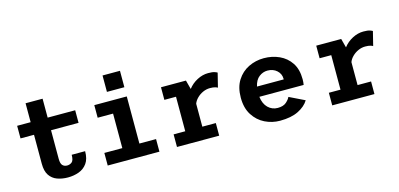

<svg xmlns="http://www.w3.org/2000/svg" viewBox="-66 -1127 3231 1553"><g transform="rotate(-15 1550.0 -351.0)"><path d="M173.5 -152V-394.5H60.5V-500H173.5V-658.5H316V-500H546.5V-394.5H316V-155.5Q316 -114.5 330.8 -99.8Q345.5 -85 368.5 -85Q391.5 -85 408.8 -99Q426 -113 426 -159.5H538.5Q538.5 -95 511.8 -58Q485 -21 442.2 -5.5Q399.5 10 350.5 10Q301.5 10 261.2 -4.8Q221 -19.5 197.2 -54.8Q173.5 -90 173.5 -152Z M833 -714.5H979V-577H833ZM685 0V-105.5H835.5V-394.5H706.5V-500H978.5V-105.5H1118V0Z M1265 0V-105.5H1362.5V-394.5H1265V-500H1474L1494 -424.5Q1524.5 -464.5 1570 -488.2Q1615.5 -512 1662.5 -512Q1699 -512 1716.5 -505.8Q1734 -499.5 1738.5 -496L1709 -377.5Q1705 -381 1689 -386Q1673 -391 1645.5 -391Q1615 -391 1586.2 -378Q1557.5 -365 1536 -343.5Q1514.5 -322 1505.5 -297.5V-105.5H1618.5V0Z M2126.5 11Q2060 11 2000.5 -18.2Q1941 -47.5 1903.8 -105.8Q1866.5 -164 1866.5 -251Q1866.5 -337.5 1903.2 -395.5Q1940 -453.5 1999.8 -482.8Q2059.5 -512 2128 -512Q2198 -512 2257.2 -485Q2316.5 -458 2352.5 -403.8Q2388.5 -349.5 2388.5 -266.5Q2388.5 -255 2387.5 -242.2Q2386.5 -229.5 2384.5 -219.5H2013.5Q2021 -159 2054.5 -126.5Q2088 -94 2135 -94Q2182 -94 2207 -116.2Q2232 -138.5 2240 -158L2368.5 -95.5Q2340.5 -49 2280.2 -19Q2220 11 2126.5 11ZM2131 -407.5Q2093 -407.5 2060.8 -383Q2028.5 -358.5 2016.5 -304.5H2240.5V-309.5Q2240.5 -351 2209.5 -379.2Q2178.5 -407.5 2131 -407.5Z M2565 0V-105.5H2662.5V-394.5H2565V-500H2774L2794 -424.5Q2824.5 -464.5 2870 -488.2Q2915.5 -512 2962.5 -512Q2999 -512 3016.5 -505.8Q3034 -499.5 3038.5 -496L3009 -377.5Q3005 -381 2989 -386Q2973 -391 2945.5 -391Q2915 -391 2886.2 -378Q2857.5 -365 2836 -343.5Q2814.5 -322 2805.5 -297.5V-105.5H2918.5V0Z"/></g></svg>

Font: Trispace SemiBold
Style: Regular
Weight: 600
Designer: Tyler Finck
Foundry: Etcetera Type Company
Version: Version 1.210; ttfautohint (v1.8.3)